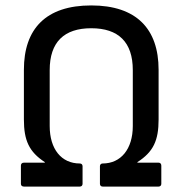

<svg xmlns="http://www.w3.org/2000/svg" viewBox="-20 -687 672 707"><path d="M68 0H274C280 0 284 -4 284 -10V-75C284 -81 280 -85 274 -85C206 -85 163 -138 163 -223V-429C163 -532 216 -583 316 -583C416 -583 469 -532 469 -429V-223C469 -138 425 -85 358 -85C352 -85 348 -81 348 -75V-10C348 -4 352 0 358 0H564C570 0 574 -4 574 -10V-77C574 -84 570 -88 564 -88H486V-90C545 -128 564 -170 564 -247V-430C564 -581 482 -667 316 -667C149 -667 68 -581 68 -430V-247C68 -170 87 -128 145 -90V-88H68C61 -88 57 -84 57 -77V-10C57 -4 61 0 68 0Z"/></svg>

Font: Sofia Sans Cond SemiBold
Style: Regular
Weight: 600
Width: 3
Designer: Botio Nikoltchev, Ani Petrova
Foundry: lettersoup
Version: Version 4.100